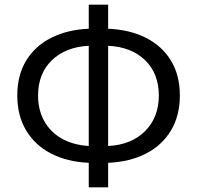

<svg xmlns="http://www.w3.org/2000/svg" viewBox="-20 -778 843 822"><path d="M360 24V-81Q268 -85 199 -120.5Q130 -156 92 -219.5Q54 -283 54 -369Q54 -456 92 -518.5Q130 -581 199 -616Q268 -651 360 -655V-758H443V-655Q536 -651 605 -616Q674 -581 712 -518.5Q750 -456 750 -369Q750 -283 712 -219.5Q674 -156 605 -120.5Q536 -85 443 -81V24ZM360 -153V-582Q261 -577 202 -520Q143 -463 143 -369Q143 -307 169.5 -259.5Q196 -212 245 -184.5Q294 -157 360 -153ZM443 -153Q543 -158 601.5 -217Q660 -276 660 -369Q660 -463 601.5 -520Q543 -577 443 -582Z"/></svg>

Font: Chocolate Classical Sans
Style: Regular
Weight: 400
Designer: 田海東、宇文滿月
Foundry: Moonlit Owen
Version: Version 1.001